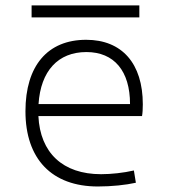

<svg xmlns="http://www.w3.org/2000/svg" viewBox="-20 -673 626 703"><path d="M338.4 9.8C388.7 9.8 440.4 4.4 477.5 -3.9L470.2 -48.8C432.1 -40 386.7 -35.2 350.1 -35.2C210 -35.2 127 -113.3 120.6 -248H500C502 -258.3 502.9 -274.4 502.9 -291C502.9 -440.4 426.8 -527.3 295.4 -527.3C154.3 -527.3 73.2 -432.1 73.2 -265.6C73.2 -90.8 169.9 9.8 338.4 9.8ZM121.1 -292C128.9 -413.1 192.4 -482.4 296.4 -482.4C397.9 -482.4 456.1 -413.1 456.1 -292ZM95.7 -609.4H490.2V-653.3H95.7Z"/></svg>

Font: Cascadia Code PL ExtraLight
Style: Regular
Weight: 200
Monospace: yes
Designer: Aaron Bell
Foundry: Saja Typeworks
Version: Version 2404.023